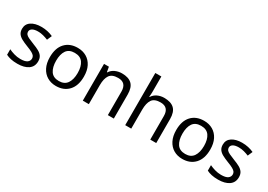

<svg xmlns="http://www.w3.org/2000/svg" viewBox="8 -1587 3388 2423"><g transform="rotate(30 1702.0 -375.0)"><path d="M434 -148Q434 -70 376 -30Q318 10 220 10Q164 10 123.5 1Q83 -8 52 -24V-104Q84 -88 129.5 -74.5Q175 -61 222 -61Q289 -61 319 -82.5Q349 -104 349 -140Q349 -160 338 -176Q327 -192 298.5 -208Q270 -224 217 -244Q165 -264 128 -284Q91 -304 71 -332Q51 -360 51 -404Q51 -472 106.5 -509Q162 -546 252 -546Q301 -546 343.5 -536.5Q386 -527 423 -510L393 -440Q359 -454 322 -464Q285 -474 246 -474Q192 -474 163.5 -456.5Q135 -439 135 -409Q135 -387 148 -371.5Q161 -356 191.5 -341.5Q222 -327 273 -307Q324 -288 360 -268Q396 -248 415 -219.5Q434 -191 434 -148Z M1030 -269Q1030 -136 962.5 -63Q895 10 780 10Q709 10 653.5 -22.5Q598 -55 566 -117.5Q534 -180 534 -269Q534 -402 601 -474Q668 -546 783 -546Q856 -546 911.5 -513.5Q967 -481 998.5 -419.5Q1030 -358 1030 -269ZM625 -269Q625 -174 662.5 -118.5Q700 -63 782 -63Q863 -63 901 -118.5Q939 -174 939 -269Q939 -364 901 -418Q863 -472 781 -472Q699 -472 662 -418Q625 -364 625 -269Z M1427 -546Q1523 -546 1572 -499.5Q1621 -453 1621 -349V0H1534V-343Q1534 -472 1414 -472Q1325 -472 1291 -422Q1257 -372 1257 -278V0H1169V-536H1240L1253 -463H1258Q1284 -505 1330 -525.5Q1376 -546 1427 -546Z M1875 -537Q1875 -497 1870 -462H1876Q1902 -503 1946.5 -524Q1991 -545 2043 -545Q2141 -545 2190 -498.5Q2239 -452 2239 -349V0H2152V-343Q2152 -472 2032 -472Q1942 -472 1908.5 -421.5Q1875 -371 1875 -277V0H1787V-760H1875Z M2871 -269Q2871 -136 2803.5 -63Q2736 10 2621 10Q2550 10 2494.5 -22.5Q2439 -55 2407 -117.5Q2375 -180 2375 -269Q2375 -402 2442 -474Q2509 -546 2624 -546Q2697 -546 2752.5 -513.5Q2808 -481 2839.5 -419.5Q2871 -358 2871 -269ZM2466 -269Q2466 -174 2503.5 -118.5Q2541 -63 2623 -63Q2704 -63 2742 -118.5Q2780 -174 2780 -269Q2780 -364 2742 -418Q2704 -472 2622 -472Q2540 -472 2503 -418Q2466 -364 2466 -269Z M3359 -148Q3359 -70 3301 -30Q3243 10 3145 10Q3089 10 3048.5 1Q3008 -8 2977 -24V-104Q3009 -88 3054.5 -74.5Q3100 -61 3147 -61Q3214 -61 3244 -82.5Q3274 -104 3274 -140Q3274 -160 3263 -176Q3252 -192 3223.5 -208Q3195 -224 3142 -244Q3090 -264 3053 -284Q3016 -304 2996 -332Q2976 -360 2976 -404Q2976 -472 3031.5 -509Q3087 -546 3177 -546Q3226 -546 3268.5 -536.5Q3311 -527 3348 -510L3318 -440Q3284 -454 3247 -464Q3210 -474 3171 -474Q3117 -474 3088.5 -456.5Q3060 -439 3060 -409Q3060 -387 3073 -371.5Q3086 -356 3116.5 -341.5Q3147 -327 3198 -307Q3249 -288 3285 -268Q3321 -248 3340 -219.5Q3359 -191 3359 -148Z"/></g></svg>

Font: Noto Sans Phoenician
Style: Regular
Weight: 400
Designer: Monotype Design Team
Foundry: Monotype Imaging Inc.
Version: Version 2.001; ttfautohint (v1.8.4.7-5d5b)